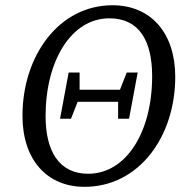

<svg xmlns="http://www.w3.org/2000/svg" viewBox="-20 -704 700 738"><path d="M304.8 14.1C514.6 14.1 653.6 -179 653.6 -408.8C653.6 -576.9 560.3 -683.8 412.2 -683.8C207.4 -683.8 66.4 -490.6 66.4 -259C66.4 -89.5 160.8 14.1 304.8 14.1ZM318.8 -36.1C205.7 -36.1 155.2 -125.4 155.2 -257.2C155.2 -471.2 254.1 -633.6 400.3 -633.6C515.3 -633.6 564.8 -547.2 564.8 -410.6C564.8 -197.6 465.9 -36.1 318.8 -36.1ZM210.8 -247.6H252.9L282.9 -324L285.9 -343.9L286 -425.2H243.9L210.8 -247.6ZM250.8 -312.6H462.1L470.2 -359.1H259.9L250.8 -312.6ZM434 -247.6H476.1L509.2 -425.2H467.1L437.1 -348.8L434.1 -328.9L434 -247.6Z"/></svg>

Font: Source Serif Variable
Style: Italic
Weight: 389
Italic angle: -12°
Designer: Frank Grießhammer
Foundry: Adobe Systems Incorporated
Version: Version 3.001;hotconv 1.0.111;makeotfexe 2.5.65597